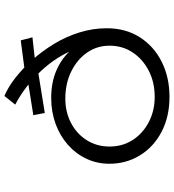

<svg xmlns="http://www.w3.org/2000/svg" viewBox="21 -800 788 870"><g transform="rotate(-90 415.0 -365.0)"><path d="M411 9Q321 9 252.5 -27Q184 -63 146 -125Q108 -187 108 -263Q108 -319 130.5 -367Q153 -415 193.5 -451Q234 -487 288.5 -507Q343 -527 406 -527Q476 -527 529.5 -504Q583 -481 619 -442Q655 -403 672 -353L643 -345Q642 -380 627 -419Q612 -458 587.5 -497Q563 -536 529.5 -572Q496 -608 457 -638Q418 -668 376 -690L415 -739Q454 -723 496.5 -690Q539 -657 579 -612Q619 -567 651.5 -513.5Q684 -460 703 -399Q722 -338 722 -275Q722 -190 681.5 -126Q641 -62 570.5 -26.5Q500 9 411 9ZM411 -58Q477 -58 529.5 -85Q582 -112 612.5 -158Q643 -204 643 -263Q643 -319 612 -364Q581 -409 526.5 -436Q472 -463 403 -463Q342 -463 292.5 -437Q243 -411 214.5 -365.5Q186 -320 186 -263Q186 -204 215.5 -158Q245 -112 296.5 -85Q348 -58 411 -58ZM338 -556 328 -608 491 -634 530 -647 667 -665 681 -612 573 -600 542 -589Z"/></g></svg>

Font: Lexend Tera Light
Style: Regular
Weight: 300
Designer: Bonnie Shaver-Troup, Thomas Jockin
Foundry: Lexend
Version: Version 1.007